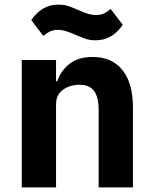

<svg xmlns="http://www.w3.org/2000/svg" viewBox="-20 -809 663 829"><path d="M310 -657Q283 -669 265 -674.5Q247 -680 229 -680Q212 -680 198 -674Q184 -668 167 -654L115 -722Q160 -789 232 -789Q254 -789 271 -784Q288 -779 315 -767Q342 -755 360 -749.5Q378 -744 396 -744Q413 -744 427 -750Q441 -756 458 -770L510 -702Q465 -635 393 -635Q371 -635 354 -640Q337 -645 310 -657ZM74 0V-550H222V-458H227Q244 -506 281.5 -534.5Q319 -563 380 -563Q464 -563 509 -506Q554 -449 554 -345V0H406V-333Q406 -389 386.5 -416Q367 -443 324 -443Q281 -443 251.5 -421Q222 -399 222 -359V0Z"/></svg>

Font: IBM Plex Sans JP
Style: Bold
Weight: 700
Designer: Mike Abbink; Paul van der Laan; Pieter van Rosmalen; Wujin Sim; Yejin Wi; Jinhee Kim; Boomi Park; Yona Kim; Kichan Ma
Foundry: Sandoll Inc.
Version: Version 1.001